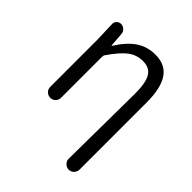

<svg xmlns="http://www.w3.org/2000/svg" viewBox="-207 -682 1013 1013"><g transform="rotate(45 299.5 -175.5)"><path d="M512.7 160.2Q512.7 176.8 501 189Q489.3 201.2 472.2 201.2Q455.1 201.2 443.4 188.5Q431.6 176.8 431.6 161.1L436.5 -331.1Q436.5 -410.2 415.5 -445.8Q394.5 -481.4 344.7 -481.4Q298.8 -481.4 262.7 -454.6Q226.6 -427.7 179.7 -359.4Q175.8 -353.5 175.8 -345.7V-39.1Q175.8 -21.5 164.1 -9.8Q152.3 2 135.7 2Q119.1 2 106.9 -9.8Q94.7 -21.5 94.7 -39.1V-393.6L90.8 -504.9Q90.8 -517.6 99.6 -527.3Q109.4 -538.1 124 -538.1Q139.6 -538.1 150.9 -527.3Q162.1 -516.6 163.1 -501L168.9 -423.8Q168.9 -421.9 170.4 -421.9Q171.9 -421.9 172.9 -423.8Q214.8 -490.2 261.2 -521Q307.6 -551.8 367.2 -551.8Q442.4 -551.8 477.5 -499Q512.7 -446.3 512.7 -340.8Z"/></g></svg>

Font: Gen Jyuu Gothic P Normal
Style: Regular
Weight: 300
Designer: [Source Han Sans]
Ryoko NISHIZUKA  (kana & ideographs); Paul D. Hunt (Latin, Greek & Cyrillic); Wenlong ZHANG  (bopomofo
Version: Version 1.002.20150607